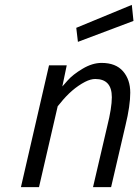

<svg xmlns="http://www.w3.org/2000/svg" viewBox="-20 -768 568 788"><path d="M299.8 -596.2 293 -653.8 521 -748 527.8 -682.1ZM371.1 -443.8Q352.1 -443.8 329.1 -432.1Q273.9 -403.3 227.1 -344.2L216.8 -332L140.1 0H65.9L181.2 -500H253.9L235.8 -413.1L257.8 -438Q278.8 -461.9 318.8 -485.8Q358.9 -509.8 397 -509.8Q455.1 -509.8 484.9 -475.6Q514.6 -441.4 514.6 -387.7Q514.6 -334 495.1 -253.9L436 0H361.8L419.9 -249Q439 -325.2 439 -369.1Q439 -443.8 371.1 -443.8Z"/></svg>

Font: TitilliumWeb-Italic
Style: Italic
Weight: 400
Italic angle: -13°
Version: Version 1.001;PS 57.000;hotconv 1.0.70;makeotf.lib2.5.55311